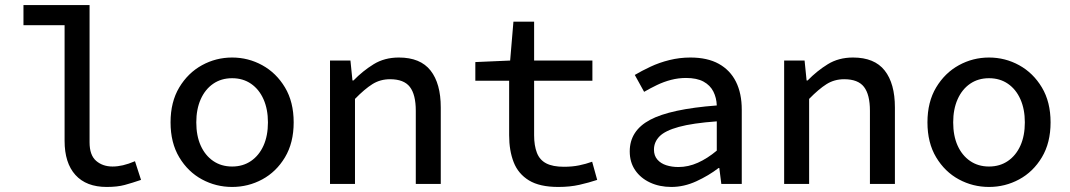

<svg xmlns="http://www.w3.org/2000/svg" viewBox="-20 -729 4240 761"><path d="M403 12Q322 12 279 -35.5Q236 -83 236 -171V-629H73V-709H335V-165Q335 -114 361 -91.5Q387 -69 426 -69Q446 -69 467.5 -74Q489 -79 515 -90L539 -16Q504 -4 474.5 4Q445 12 403 12Z M900 12Q836 12 780.5 -18Q725 -48 690.5 -105.5Q656 -163 656 -244Q656 -325 690.5 -382.5Q725 -440 780.5 -470.5Q836 -501 900 -501Q964 -501 1019.5 -470.5Q1075 -440 1109.5 -382.5Q1144 -325 1144 -244Q1144 -163 1109.5 -105.5Q1075 -48 1019.5 -18Q964 12 900 12ZM900 -69Q943 -69 975 -91Q1007 -113 1024.5 -152Q1042 -191 1042 -244Q1042 -296 1024.5 -335.5Q1007 -375 975 -397Q943 -419 900 -419Q857 -419 825 -397Q793 -375 775.5 -335.5Q758 -296 758 -244Q758 -191 775.5 -152Q793 -113 825 -91Q857 -69 900 -69Z M1288 0V-489H1369L1377 -410H1381Q1418 -448 1461 -474.5Q1504 -501 1561 -501Q1646 -501 1686.5 -449.5Q1727 -398 1727 -303V0H1628V-290Q1628 -354 1604.5 -384.5Q1581 -415 1526 -415Q1487 -415 1456 -395.5Q1425 -376 1387 -337V0Z M2193 12Q2119 12 2076.5 -14Q2034 -40 2016 -86Q1998 -132 1998 -193V-409H1864V-483L2002 -489L2015 -643H2097V-489H2328V-409H2097V-193Q2097 -152 2108 -123.5Q2119 -95 2145 -81.5Q2171 -68 2215 -68Q2248 -68 2275 -73.5Q2302 -79 2327 -88L2347 -16Q2314 -5 2276.5 3.5Q2239 12 2193 12Z M2641 12Q2594 12 2556.5 -5.5Q2519 -23 2497.5 -54.5Q2476 -86 2476 -129Q2476 -211 2556.5 -254Q2637 -297 2821 -311Q2820 -341 2807.5 -366Q2795 -391 2768.5 -405.5Q2742 -420 2699 -420Q2669 -420 2640 -412.5Q2611 -405 2584 -392Q2557 -379 2533 -365L2496 -432Q2523 -448 2558 -464.5Q2593 -481 2633.5 -491Q2674 -501 2716 -501Q2784 -501 2829 -476Q2874 -451 2897 -405Q2920 -359 2920 -294V0H2839L2831 -63H2828Q2789 -33 2740 -10.5Q2691 12 2641 12ZM2669 -67Q2708 -67 2746 -84Q2784 -101 2821 -132V-248Q2725 -241 2670.5 -226Q2616 -211 2594 -188.5Q2572 -166 2572 -136Q2572 -112 2585.5 -96.5Q2599 -81 2621 -74Q2643 -67 2669 -67Z M3088 0V-489H3169L3177 -410H3181Q3218 -448 3261 -474.5Q3304 -501 3361 -501Q3446 -501 3486.5 -449.5Q3527 -398 3527 -303V0H3428V-290Q3428 -354 3404.5 -384.5Q3381 -415 3326 -415Q3287 -415 3256 -395.5Q3225 -376 3187 -337V0Z M3900 12Q3836 12 3780.5 -18Q3725 -48 3690.5 -105.5Q3656 -163 3656 -244Q3656 -325 3690.5 -382.5Q3725 -440 3780.5 -470.5Q3836 -501 3900 -501Q3964 -501 4019.5 -470.5Q4075 -440 4109.5 -382.5Q4144 -325 4144 -244Q4144 -163 4109.5 -105.5Q4075 -48 4019.5 -18Q3964 12 3900 12ZM3900 -69Q3943 -69 3975 -91Q4007 -113 4024.5 -152Q4042 -191 4042 -244Q4042 -296 4024.5 -335.5Q4007 -375 3975 -397Q3943 -419 3900 -419Q3857 -419 3825 -397Q3793 -375 3775.5 -335.5Q3758 -296 3758 -244Q3758 -191 3775.5 -152Q3793 -113 3825 -91Q3857 -69 3900 -69Z"/></svg>

Font: Source Code Pro ExtraLight Medium
Style: Regular
Weight: 500
Monospace: yes
Version: Version 1.018;hotconv 1.0.116;makeotfexe 2.5.65601